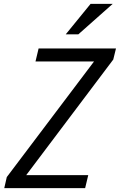

<svg xmlns="http://www.w3.org/2000/svg" viewBox="-20 -970 618 990"><path d="M2 0 15 -57 492 -689 516 -653H163L179 -720H578L564 -663L88 -31L63 -67H435L419 0ZM384 -793H319L447 -950H561Z"/></svg>

Font: Instrument Sans SemiCondensed
Style: Italic
Weight: 400
Width: 4
Italic angle: -13°
Designer: Rodrigo Fuenzalida
Foundry: fragTYPE
Version: Version 1.000;gftools[0.9.28]